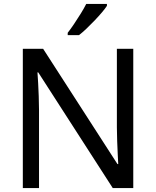

<svg xmlns="http://www.w3.org/2000/svg" viewBox="-20 -964 800 984"><path d="M663 0H558L176 -593H172Q174 -570 175.5 -538.5Q177 -507 178.5 -471.5Q180 -436 180 -399V0H97V-714H201L582 -123H586Q585 -139 583.5 -171Q582 -203 580.5 -241Q579 -279 579 -311V-714H663ZM528 -934Q519 -920 502 -900Q485 -880 464.5 -858.5Q444 -837 423.5 -817.5Q403 -798 385 -784H327V-796Q342 -815 359.5 -841Q377 -867 394 -894.5Q411 -922 422 -944H528Z"/></svg>

Font: Noto Sans Lao Looped
Style: Regular
Weight: 400
Designer: Mark Frömberg, Ben Mitchell
Foundry: The Fontpad Ltd
Version: Version 1.001